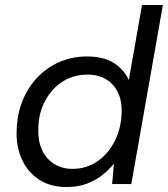

<svg xmlns="http://www.w3.org/2000/svg" viewBox="-20 -740 675 772"><path d="M247 12Q182 12 136 -18.5Q90 -49 67 -101.5Q44 -154 47 -217Q49 -282 71 -336Q93 -390 131.5 -430Q170 -470 221 -491.5Q272 -513 330 -513Q395 -513 436.5 -487.5Q478 -462 498 -418L551 -720H635L508 0H431L438 -82Q419 -58 392 -36.5Q365 -15 329 -1.5Q293 12 247 12ZM271 -61Q327 -61 371 -91Q415 -121 441 -172Q467 -223 469 -286Q471 -333 454.5 -367.5Q438 -402 407 -421Q376 -440 332 -440Q276 -440 232.5 -412.5Q189 -385 162 -335.5Q135 -286 134 -223Q132 -176 148 -139.5Q164 -103 196 -82Q228 -61 271 -61Z"/></svg>

Font: DM Sans 17pt
Style: Italic
Weight: 400
Italic angle: -10°
Version: Version 4.004;gftools[0.9.30]